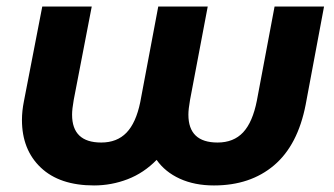

<svg xmlns="http://www.w3.org/2000/svg" viewBox="-20 -558 1019 586"><path d="M969 -538 913 -239Q889 -115 816.5 -53.5Q744 8 633 8Q574 8 529 -12.5Q484 -33 458 -70Q419 -30 369.5 -11Q320 8 267 8Q162 8 104.5 -46.5Q47 -101 47 -192Q47 -219 53 -249L109 -538H260L205 -253Q200 -225 200 -208Q200 -123 289 -123Q337 -123 366 -153Q395 -183 408 -246L463 -538H614L560 -253Q555 -225 555 -208Q555 -123 644 -123Q693 -123 722 -154Q751 -185 764 -251L818 -538Z"/></svg>

Font: Montserrat Alternates
Style: Bold Italic
Weight: 700
Italic angle: -11.3°
Designer: Julieta Ulanovsky
Foundry: Julieta Ulanovsky
Version: Version 7.200